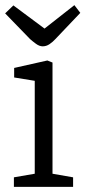

<svg xmlns="http://www.w3.org/2000/svg" viewBox="-27 -726 332 746"><path d="M27 0V-37L108 -51V-412L28 -425V-462L157 -491L177 -483V-51L257 -37V0ZM139 -546Q126 -546 112.5 -556Q99 -566 90 -574L-7 -674L25 -705L146 -615L262 -706L285 -676L188 -574Q178 -563 165.5 -554.5Q153 -546 139 -546Z"/></svg>

Font: Faustina Light
Style: Regular
Weight: 300
Designer: Alfonso Garcia
Foundry: http://www.omnibus-type.com
Version: Version 1.200